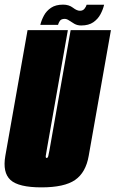

<svg xmlns="http://www.w3.org/2000/svg" viewBox="-45 -805 499 829"><path d="M134 4Q35 4 0.2 -28Q-34.5 -60 -22 -132L74 -675H248L156.5 -156Q153.5 -140 152.5 -131.5Q152 -125.5 154 -123.5Q155 -123 156.5 -123Q161.5 -123 163.5 -131.5Q165.5 -140 168.5 -156L260 -675H434L338 -132Q325.5 -60 279.2 -28Q233 4 134 4ZM305.5 -695Q289 -695 276.2 -702.2Q263.5 -709.5 253.5 -716.5Q243.5 -723.5 234.5 -723.5Q219 -723.5 213.2 -714.5Q207.5 -705.5 205.5 -697.5H129Q134 -718 144.8 -738Q155.5 -758 175.5 -771.5Q195.5 -785 227.5 -785Q252.5 -785 269.8 -771.8Q287 -758.5 300 -758.5Q313 -758.5 320 -767.5Q327 -776.5 329 -784.5H404.5Q400 -764.5 389 -743.8Q378 -723 358 -709Q338 -695 305.5 -695Z"/></svg>

Font: Anybody UltraCondensed Black
Style: Italic
Weight: 900
Width: 1
Italic angle: -10°
Designer: Tyler Finck
Foundry: Etcetera Type Company
Version: Version 1.010; ttfautohint (v1.8.3) -l 8 -r 50 -G 200 -x 14 